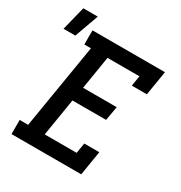

<svg xmlns="http://www.w3.org/2000/svg" viewBox="-231 -950 1019 1083"><g transform="rotate(30 279.0 -408.5)"><path d="M1 0V-92H56L147 -643H104V-735H576L550 -576H452L463 -643H255L220 -428H439L423 -336H204L164 -92H372L383 -159H481L455 0ZM-42 -661 -3 -817H91L35 -661Z"/></g></svg>

Font: Iosevka Etoile Semibold
Style: Italic
Weight: 600
Italic angle: -9°
Designer: Belleve Invis
Foundry: Belleve Invis
Version: Version 22.1.2; ttfautohint (v1.8.4)